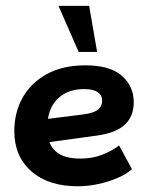

<svg xmlns="http://www.w3.org/2000/svg" viewBox="-20 -639 508 670"><path d="M251.3 11Q148.7 11 89.3 -41.3Q29.9 -93.5 29.9 -181.6Q29.9 -245.6 58.5 -297.5Q87.2 -349.3 142.9 -380.2Q198.7 -411 277.9 -411Q364 -411 405.4 -374.4Q446.7 -337.8 446.7 -282.5Q446.7 -233.5 416.3 -204.6Q385.8 -175.6 319.7 -166.1L95.4 -135.3V-217.7L268.3 -239.4Q304.3 -243.6 320.3 -255.4Q336.4 -267.3 336.4 -288.2Q336.4 -306.9 320.8 -317.5Q305.3 -328.1 273.4 -328.1Q231.9 -328.1 203.3 -311Q174.6 -294 160.3 -265.9Q146 -237.9 146 -203.8V-182.3Q146 -137.2 173.8 -111.4Q201.6 -85.6 260.5 -85.6Q302.4 -85.6 337.1 -99.2Q371.8 -112.8 395.6 -131.5L440.5 -48.7Q421.2 -31.2 390.3 -18Q359.4 -4.7 323.4 3.1Q287.4 11 251.3 11ZM254.5 -457.8 184.1 -618.6H291.2L318.9 -457.8Z"/></svg>

Font: Rokkitt SemiBold
Style: Italic
Weight: 600
Italic angle: -9°
Designer: Vernon Adams
Foundry: Vernon Adams
Version: Version 3.103